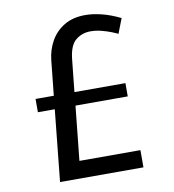

<svg xmlns="http://www.w3.org/2000/svg" viewBox="-81 -797 787 869"><g transform="rotate(-10 312.0 -362.5)"><path d="M125 0 158.7 -328.6H81.1V-389.6H165L181.6 -549.3Q186.5 -596.7 208.7 -636.5Q231 -676.3 270.8 -700.4Q310.5 -724.6 367.7 -724.6Q401.9 -724.6 442.1 -714.8Q482.4 -705.1 528.3 -682.6L502 -614.7Q492.7 -619.6 472.7 -627.4Q452.6 -635.3 428 -641.6Q403.3 -647.9 378.4 -647.9Q340.3 -647.9 311.3 -624.8Q282.2 -601.6 275.4 -539.1L259.8 -389.6H494.1V-328.6H253.9L228 -79.1H508.3V0Z"/></g></svg>

Font: Monda
Style: Regular
Weight: 400
Designer: Vernon Adams
Foundry: Vernon Adams
Version: Version 2.100; ttfautohint (v1.8.3)